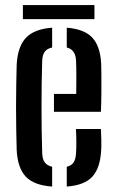

<svg xmlns="http://www.w3.org/2000/svg" viewBox="-20 -714 449 742"><path d="M44.5 -134Q43.5 -167 42.8 -209.8Q42 -252.5 42 -298.8Q42 -345 42.8 -388Q43.5 -431 44.5 -464.5Q48.5 -535 80.8 -568.5Q113 -602 181.5 -607V-530.5Q161 -526 152.2 -513Q143.5 -500 143 -478Q141.5 -432 141 -388.2Q140.5 -344.5 140.5 -301.5Q140.5 -258.5 141 -214.5Q141.5 -170.5 143 -124Q143.5 -99.5 152.8 -86.8Q162 -74 181.5 -69.5V7Q110.5 2 79.2 -31.8Q48 -65.5 44.5 -134ZM238 7V-69.5Q256.5 -74 264.8 -87Q273 -100 274 -124.5Q275 -139.5 275 -163.5Q275 -187.5 273.5 -215.5H370Q371 -201.5 371.5 -176Q372 -150.5 371 -134Q367.5 -65 337 -31.5Q306.5 2 238 7ZM188.5 -282V-351H274.5Q275 -377 275 -403Q275 -429 274.8 -449.2Q274.5 -469.5 274 -478Q273 -501 264.2 -513.5Q255.5 -526 238 -530.5V-607Q306.5 -601.5 337 -568.2Q367.5 -535 371 -468Q371.5 -456.5 371.8 -425.2Q372 -394 371.8 -355.2Q371.5 -316.5 370 -282ZM68.5 -694.5H345V-640H68.5Z"/></svg>

Font: Big Shoulders Stencil Text Thin SemiBold
Style: Regular
Weight: 600
Version: Version 2.001